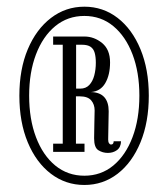

<svg xmlns="http://www.w3.org/2000/svg" viewBox="-20 -726 482 560"><path d="M226 -186.5Q171.5 -186.5 128.5 -219.2Q85.5 -252 61 -310.8Q36.5 -369.5 36.5 -447Q36.5 -524 61 -582.2Q85.5 -640.5 128.5 -673.5Q171.5 -706.5 226 -706.5Q280.5 -706.5 323 -673.8Q365.5 -641 389.8 -582.2Q414 -523.5 414 -447Q414 -370 389.8 -311Q365.5 -252 323 -219.2Q280.5 -186.5 226 -186.5ZM226 -213.5Q274.5 -213.5 310.5 -243.2Q346.5 -273 366.5 -325.8Q386.5 -378.5 386.5 -447Q386.5 -515 366.5 -567.5Q346.5 -620 310.5 -649.8Q274.5 -679.5 226 -679.5Q177.5 -679.5 141.2 -649.8Q105 -620 85 -567.5Q65 -515 65 -447Q65 -378.5 85 -325.8Q105 -273 141.2 -243.2Q177.5 -213.5 226 -213.5ZM294.5 -280Q279.5 -280 267 -287.8Q254.5 -295.5 254.5 -322.5Q254.5 -345.5 255.2 -365.8Q256 -386 256 -404Q256 -421.5 246 -433.2Q236 -445 212.5 -445H201.5V-307H226.5V-283H135V-307H163V-595.5H135V-619.5H226Q254.5 -619.5 277.8 -600.5Q301 -581.5 301 -544Q301 -507.5 287 -483.5Q273 -459.5 245 -457.5Q271 -457 284 -442.8Q297 -428.5 297 -401.5Q297 -378 296.2 -357.2Q295.5 -336.5 295.5 -319Q295.5 -312 298 -308.2Q300.5 -304.5 304 -304.5Q311.5 -304.5 311.5 -314H333Q332.5 -296.5 321.2 -288.2Q310 -280 294.5 -280ZM202 -467.5H214Q230.5 -467.5 240.5 -478.2Q250.5 -489 255 -506.2Q259.5 -523.5 259.5 -543Q259.5 -560 256.2 -571.8Q253 -583.5 244.2 -589.5Q235.5 -595.5 219 -595.5H202Z"/></svg>

Font: Imbue Thin 10pt
Style: Regular
Weight: 400
Version: Version 1.102